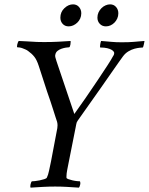

<svg xmlns="http://www.w3.org/2000/svg" viewBox="-20 -858 683 881"><path d="M214 -117Q209 -94 205 -74.5Q201 -55 195 -43Q193 -39 183.5 -36Q174 -33 162.5 -30.5Q151 -28 140.5 -27Q130 -26 126 -26Q124 -24 122.5 -20Q121 -16 120 -11.5Q119 -7 119 -3Q119 1 120 3Q149 1 177.5 -0.5Q206 -2 233 -2Q260 -2 286.5 -0.5Q313 1 342 3Q344 1 345.5 -3Q347 -7 348 -11.5Q349 -16 348.5 -20Q348 -24 347 -26Q343 -26 333 -27Q323 -28 312.5 -30.5Q302 -33 293.5 -36Q285 -39 285 -43Q285 -44 285 -46Q285 -48 285 -49Q285 -61 288.5 -79Q292 -97 296 -117L327 -273Q329 -280 330 -288.5Q331 -297 337 -305Q342 -312 358.5 -335.5Q375 -359 397 -390Q419 -421 444 -456.5Q469 -492 490 -522.5Q511 -553 526 -574Q541 -595 544 -599Q555 -614 569.5 -622.5Q584 -631 597.5 -634.5Q611 -638 621.5 -639Q632 -640 635 -640Q636 -640 637.5 -644.5Q639 -649 640 -654Q641 -659 642 -664Q643 -669 643 -670Q629 -669 617.5 -668Q606 -667 594.5 -666Q583 -665 569.5 -664.5Q556 -664 538 -664Q525 -664 513.5 -664.5Q502 -665 491 -666Q480 -667 468.5 -668Q457 -669 444 -670Q443 -669 442 -664.5Q441 -660 440 -655Q439 -650 439 -645.5Q439 -641 440 -640Q459 -640 471.5 -637Q484 -634 491 -630Q498 -626 501 -622Q504 -618 504 -615Q504 -610 502 -605.5Q500 -601 498 -599Q492 -587 472.5 -557Q453 -527 427.5 -489Q402 -451 373.5 -409.5Q345 -368 321 -335L239 -578Q236 -588 234 -595Q232 -602 234 -608Q236 -618 244 -624.5Q252 -631 262.5 -634.5Q273 -638 282.5 -639.5Q292 -641 297 -641Q299 -641 300.5 -644.5Q302 -648 303 -653Q304 -658 304 -663Q304 -668 304 -670Q275 -668 246 -666.5Q217 -665 182 -665Q164 -665 150.5 -665.5Q137 -666 124 -667Q111 -668 97 -668.5Q83 -669 66 -670Q64 -668 62 -663Q60 -658 59 -653Q58 -648 58 -644.5Q58 -641 60 -641Q64 -641 70.5 -640Q77 -639 83.5 -636.5Q90 -634 97 -631Q104 -628 109 -624Q126 -612 137.5 -597.5Q149 -583 158 -555Q179 -491 196 -438Q204 -415 211.5 -393Q219 -371 225 -351.5Q231 -332 235.5 -318.5Q240 -305 242 -299Q244 -291 244 -283Q244 -275 243 -270ZM427 -777Q427 -760 438 -748.5Q449 -737 466 -737Q477 -737 487 -741.5Q497 -746 505 -754Q513 -762 518 -773Q523 -784 523 -797Q523 -814 512.5 -826Q502 -838 485 -838Q475 -838 464.5 -833.5Q454 -829 445.5 -820.5Q437 -812 432 -801Q427 -790 427 -777ZM257 -777Q257 -760 267.5 -748.5Q278 -737 295 -737Q306 -737 316 -741.5Q326 -746 334.5 -754Q343 -762 348 -773Q353 -784 353 -797Q353 -814 342.5 -826Q332 -838 315 -838Q294 -838 275.5 -820.5Q257 -803 257 -777Z"/></svg>

Font: Vermiglione
Style: Italic
Weight: 400
Italic angle: -11°
Version: Version 1.105